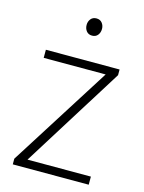

<svg xmlns="http://www.w3.org/2000/svg" viewBox="-117 -846 686 916"><g transform="rotate(15 226.0 -388.0)"><path d="M413 -40V0H38V-28L355 -529H49V-569H413V-541L100 -40ZM244 -691Q226 -691 216 -703.5Q206 -716 206 -734Q206 -751 216 -763.5Q226 -776 244 -776Q262 -776 272 -763.5Q282 -751 282 -734Q282 -716 272 -703.5Q262 -691 244 -691Z"/></g></svg>

Font: Yaldevi ExtraLight
Style: Regular
Weight: 200
Designer: Sol Matas, Rajitha Manaperi, Kosala Senevirathne
Foundry: Mooniak
Version: Version 1.100